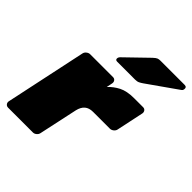

<svg xmlns="http://www.w3.org/2000/svg" viewBox="-219 -903 1042 1042"><g transform="rotate(45 302.0 -382.5)"><path d="M10 0Q-1 0 -7.5 -8Q-14 -16 -12 -27L87 -493Q89 -504 99 -512Q109 -520 120 -520H295Q306 -520 312 -512Q318 -504 316 -493L309 -458Q334 -485 368 -502.5Q402 -520 458 -520H526Q537 -520 543 -512Q549 -504 547 -493L514 -337Q512 -326 502 -318Q492 -310 481 -310H352Q322 -310 304.5 -295Q287 -280 280 -250L232 -27Q230 -16 220.5 -8Q211 0 200 0ZM252 -595Q236 -595 239 -611Q241 -619 247 -624L373 -746Q387 -759 395 -762Q403 -765 414 -765H600Q618 -765 615 -745Q614 -738 607 -733L435 -612Q425 -605 415 -600Q405 -595 389 -595Z"/></g></svg>

Font: Rubik Black
Style: Italic
Weight: 900
Italic angle: -12°
Designer: Hubert and Fischer
Foundry: Hubert and Fischer
Version: Version 2.300;gftools[0.9.30]